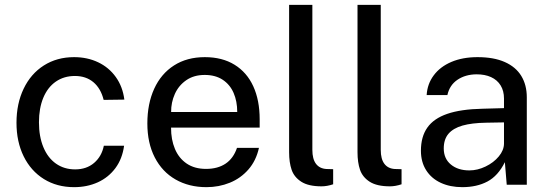

<svg xmlns="http://www.w3.org/2000/svg" viewBox="-20 -763 2270 793"><path d="M493.6 -351.6 408.1 -350.4Q396.3 -397.9 365.7 -423.6Q335 -449.2 289.5 -449.2Q244.3 -449.2 210.7 -426Q177 -402.8 158.9 -359.4Q140.9 -316 140.9 -258Q140.9 -199 159.2 -155Q177.4 -111 211.2 -87.2Q245.1 -63.4 290.4 -63.4Q337.4 -63.4 368.7 -90.2Q400.1 -117.1 408.9 -161.2H492.5Q485.3 -107.4 456.8 -68.8Q428.2 -30.2 384.1 -10.1Q339.9 10 286 10Q215.3 10 161.4 -23.4Q107.6 -56.9 77.8 -117.2Q48.1 -177.6 48.1 -256Q48.1 -335.1 77.7 -396.7Q107.2 -458.3 161.2 -492.7Q215.2 -527 286 -527Q340.7 -527 385.3 -505.8Q429.9 -484.6 458.3 -444.9Q486.8 -405.2 493.6 -351.6Z M830.9 -65.4Q879.4 -65.4 911.8 -87.2Q944.1 -108.9 958.8 -152.2H1049.5Q1037.9 -99.6 1006.1 -63.1Q974.2 -26.6 929.2 -8.3Q884.2 10 832.8 10Q760.4 10 705.1 -21.7Q649.8 -53.3 619.2 -112.8Q588.6 -172.3 588.6 -253.2Q588.6 -334.5 616.9 -396.5Q645.2 -458.4 698.7 -492.7Q752.1 -527 826 -527Q898 -527 948.8 -495.6Q999.7 -464.2 1026.1 -406.6Q1052.5 -348.9 1052.5 -270.2V-235.9H686.5Q686.3 -186.5 702.5 -148Q718.6 -109.5 751.1 -87.4Q783.6 -65.4 830.9 -65.4ZM959.8 -300.5Q959.8 -344.9 944.8 -379.3Q929.8 -413.8 899.6 -433.7Q869.5 -453.5 825.4 -453.5Q780.6 -453.5 749.1 -431.6Q717.7 -409.8 702.1 -374.8Q686.4 -339.8 686.8 -300.5Z M1174.1 -134.1V-743H1270.1V-143.9Q1270.1 -106.2 1285.1 -86.4Q1300 -66.7 1328.1 -65L1356 -64.2V-1.9Q1330.6 6.6 1308 6.6Q1253.9 6.6 1224.4 -12.4Q1194.9 -31.4 1184.5 -61.7Q1174.1 -92.1 1174.1 -134.1Z M1456.6 -134.1V-743H1552.6V-143.9Q1552.6 -106.2 1567.6 -86.4Q1582.5 -66.7 1610.6 -65L1638.5 -64.2V-1.9Q1613.1 6.6 1590.5 6.6Q1536.4 6.6 1506.9 -12.4Q1477.4 -31.4 1467 -61.7Q1456.6 -92.1 1456.6 -134.1Z M1718.5 -140.6Q1718.5 -198.4 1745 -236Q1771.4 -273.6 1827.4 -292.8Q1883.3 -312 1972.2 -313.9L2061.6 -316.4V-355.9Q2061.6 -387.7 2047.7 -410.2Q2033.8 -432.8 2008.2 -444.5Q1982.6 -456.2 1947.8 -456Q1902.4 -455.6 1869.7 -433.7Q1836.9 -411.7 1827.8 -370.4H1742.2Q1744.9 -416.2 1771.4 -451.8Q1797.8 -487.4 1844.2 -507.2Q1890.7 -527 1952.4 -527Q2019.4 -527 2064.9 -506.8Q2110.4 -486.6 2133.1 -449.3Q2155.8 -412.1 2155.8 -361V0H2072.9L2065.2 -93.2Q2037.1 -36.6 1993.2 -13.3Q1949.3 10 1889.4 10Q1839.1 10 1800.3 -8Q1761.6 -26 1740.1 -60Q1718.5 -93.9 1718.5 -140.6ZM2061.6 -170V-257.5L1987.5 -256.2Q1928.8 -255.3 1890.3 -244.4Q1851.8 -233.4 1832.3 -210.5Q1812.8 -187.6 1812.8 -150Q1812.8 -107.9 1842.1 -83.6Q1871.4 -59.2 1918.6 -59.2Q1952.1 -59.2 1985.4 -75.2Q2018.8 -91.2 2040.1 -116.9Q2061.4 -142.6 2061.6 -170Z"/></svg>

Font: Public Sans VF
Style: Regular
Weight: 400
Designer: Pablo Impallari, Rodrigo Fuenzalida (Modified by Dan O. Williams and USWDS)
Version: Version 1.003